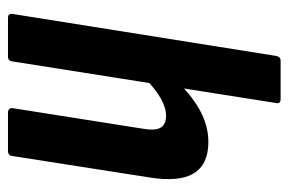

<svg xmlns="http://www.w3.org/2000/svg" viewBox="-141 -582 723 481"><g transform="rotate(90 220.5 -341.5)"><path d="M25 0Q13 0 15 -12L120 -671Q122 -683 132 -683H228Q241 -683 238 -671L134 -12Q133 0 122 0ZM263 0Q250 0 251 -12L302 -335Q308 -368 300 -382Q292 -396 270 -396Q250 -396 227 -383Q204 -370 177 -344L175 -414Q214 -457 254 -479.5Q294 -502 336 -502Q392 -502 414.5 -465Q437 -428 424 -351L371 -12Q370 0 358 0Z"/></g></svg>

Font: Sofia Sans Condensed ExtraBold
Style: Italic
Weight: 800
Italic angle: -9°
Version: Version 4.100